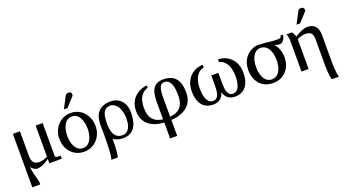

<svg xmlns="http://www.w3.org/2000/svg" viewBox="-65 -1443 4266 2368"><g transform="rotate(-20 2068.0 -259.0)"><path d="M110 -39C125 -22 139 -9 153 -1C167 7 179 11 190 11C205 11 220 9 236 4C280 -9 320 -34 352 -58V-1H515V-40L466 -43C456 -44 444 -53 444 -65V-495H352V-87C322 -73 287 -57 243 -57C173 -57 146 -100 146 -170V-495H53V-202C54 -199 54 -196 54 -193L53 -194V206H157V167C141 101 118 36 110 -40Z M942 -241C942 -151 908 -34 808 -34C708 -34 674 -152 674 -242C674 -332 709 -449 809 -449C909 -449 942 -331 942 -241ZM1045 -238C1045 -378 949 -494 809 -494C669 -494 570 -379 570 -239C570 -99 666 13 806 13C946 13 1045 -98 1045 -238ZM872 -739C843 -739 832 -726 825 -712L748 -564H794L904 -683C908 -689 909 -696 909 -703C909 -721 897 -739 872 -739Z M1294 -413C1313 -413 1331 -408 1348 -398C1406 -365 1434 -286 1434 -192C1434 -157 1430 -128 1423 -105C1407 -57 1378 -17 1320 -17C1297 -17 1277 -21 1260 -30C1205 -60 1187 -129 1187 -215C1187 -310 1199 -411 1292 -411ZM1105 -253C1108 -151 1108 -66 1105 28C1103 94 1102 170 1085 221H1169C1175 203 1179 181 1181 158C1186 102 1189 46 1188 -16C1193 -12 1200 -8 1209 -4C1236 9 1274 21 1313 21C1461 21 1513 -93 1513 -246C1513 -280 1508 -310 1498 -337C1472 -408 1414 -460 1320 -460C1184 -460 1112 -385 1107 -254Z M1948 -31V-272C1948 -350 1949 -457 2027 -457C2046 -457 2062 -452 2075 -442C2122 -407 2132 -327 2132 -243C2132 -108 2073 -42 1948 -30ZM1811 -464 1807 -493C1769 -488 1736 -478 1708 -463C1634 -424 1577 -353 1577 -243C1577 -168 1599 -112 1639 -71C1687 -21 1759 6 1856 12V221H1949V12C2001 9 2045 0 2082 -15C2174 -52 2237 -120 2237 -243C2237 -398 2180 -493 2023 -493C1886 -493 1855 -394 1855 -256V-30C1737 -45 1681 -113 1681 -243C1681 -358 1721 -435 1811 -463Z M2512 -33C2494 -33 2478 -38 2465 -49C2423 -84 2410 -154 2410 -232C2410 -342 2450 -443 2544 -459V-495C2512 -495 2481 -489 2452 -477C2366 -440 2305 -355 2305 -232C2305 -94 2362 11 2502 11C2584 11 2627 -37 2645 -99C2659 -36 2707 11 2786 11C2812 11 2835 8 2855 1C2942 -30 2983 -115 2983 -231C2984 -315 2955 -379 2913 -422C2875 -462 2817 -493 2744 -493V-457C2767 -453 2787 -444 2804 -430C2852 -389 2877 -318 2877 -230C2877 -142 2861 -32 2775 -32C2756 -32 2741 -37 2730 -48C2695 -81 2692 -149 2692 -218V-336H2599V-218C2599 -135 2596 -32 2514 -32Z M3422 -241C3422 -214 3419 -188 3414 -163C3400 -98 3364 -34 3287 -34C3264 -34 3244 -40 3227 -51C3177 -85 3153 -156 3153 -241C3153 -297 3164 -349 3185 -385C3205 -419 3235 -447 3286 -447C3309 -447 3329 -441 3346 -430C3396 -396 3421 -324 3421 -240ZM3288 -493C3251 -493 3218 -486 3189 -473C3106 -436 3050 -356 3050 -238C3050 -202 3055 -169 3066 -138C3097 -51 3169 14 3286 14C3323 14 3356 8 3385 -5C3467 -41 3525 -121 3525 -237C3525 -318 3498 -381 3456 -424C3474 -416 3499 -408 3523 -408C3533 -408 3542 -410 3550 -414C3579 -428 3600 -466 3600 -507H3570C3569 -502 3568 -497 3567 -493C3562 -475 3539 -473 3514 -473C3431 -473 3371 -490 3288 -490Z M3918 -493C3860 -493 3806 -461 3748 -427C3743 -452 3729 -477 3715 -494H3643C3658 -464 3661 -421 3661 -397V0H3754V-391C3784 -407 3821 -420 3864 -420C3931 -420 3960 -388 3960 -323V5C3960 49 3960 154 3980 217H4073C4053 153 4053 49 4053 5V-339C4053 -432 4009 -493 3918 -493ZM3925 -739C3896 -739 3885 -726 3878 -712L3801 -564H3847L3957 -683C3961 -689 3962 -696 3962 -703C3962 -721 3950 -739 3925 -739Z"/></g></svg>

Font: Veleka
Style: Regular
Weight: 400
Designer: Stefan Peev, Context Ltd, 2016; SIL International, 1997-2014.
Foundry: Stefan Peev, Context Ltd, 2016
Version: Version 1.000